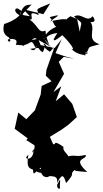

<svg xmlns="http://www.w3.org/2000/svg" viewBox="-49 -1049 603 1124"><path d="M363 -954C342 -938 320 -925 365 -930C332 -935 341 -945 244 -924C295 -960 316 -968 242 -949C275 -906 264 -900 281 -893C189 -849 220 -813 208 -787C253 -733 208 -814 204 -788C226 -804 194 -842 287 -856C244 -792 272 -809 316 -843C368 -792 394 -748 369 -764C398 -726 477 -717 454 -739C435 -742 493 -751 443 -721C494 -781 438 -765 534 -790C452 -817 514 -871 481 -920C527 -916 491 -959 492 -953C458 -914 427 -979 384 -952C443 -904 426 -928 418 -863L402 -940L406 -936ZM126 -954C66 -966 69 -949 137 -1024C119 -1014 91 -1037 66 -960C23 -981 41 -1015 66 -992C87 -986 74 -941 -28 -907C-11 -929 -57 -860 3 -830C29 -793 -16 -805 1 -820C84 -828 27 -776 50 -787C142 -770 124 -844 160 -767C168 -812 168 -731 128 -763C204 -775 161 -766 201 -743C225 -786 191 -778 243 -746C277 -784 260 -742 203 -829C269 -755 223 -792 217 -870C175 -852 178 -896 123 -936C163 -925 97 -998 177 -961C174 -999 140 -987 245 -1029L205 -966L87 -995ZM152 -199C162 -177 125 -129 147 -177C153 -101 76 -113 117 -142C102 -55 127 -63 172 -48C148 -64 167 -20 237 -45C155 -86 157 -19 137 -85C156 -25 129 -16 191 -68C182 -16 226 -2 239 -18C289 -17 286 -7 287 32C317 -37 294 45 304 53C282 66 276 21 306 -11C323 -32 332 4 338 23C402 -50 351 -18 387 -54C389 -44 459 -44 462 -42C368 -127 462 -112 453 -142C376 -125 398 -153 318 -123C352 -102 337 -150 350 -94C374 -145 313 -155 323 -189C256 -236 283 -198 262 -205L243 -248L313 -291L353 -320L401 -364L374 -441L326 -497L277 -456L310 -544L264 -510L326 -617L295 -687L324 -716L386 -705L332 -719L276 -738L312 -819L271 -768L189 -785L174 -822L59 -798L87 -780L154 -827L267 -765L223 -640L219 -606L253 -573L195 -546L189 -495L155 -403L105 -351L58 -390L37 -295L113 -239L97 -216L105 -229Z"/></svg>

Font: Hussar Lance
Style: Regular
Weight: 700
Foundry: Cannot Into Space Fonts, PlusOne Fonts
Version: Version 2.27